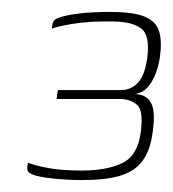

<svg xmlns="http://www.w3.org/2000/svg" viewBox="-20 -558 290 322"><path d="M118 -256Q96 -256 70 -258.5Q44 -261 33 -266Q29 -268 27 -270.5Q25 -273 26 -280L27 -285Q40 -280 62 -276Q84 -272 118 -272Q159 -272 185 -284.5Q211 -297 216 -336Q221 -373 209.5 -382.5Q198 -392 181 -392H75L77 -407H183Q200 -407 211.5 -419.5Q223 -432 227 -461Q232 -499 216.5 -510.5Q201 -522 167 -522Q163 -522 159.5 -522Q156 -522 152 -522Q135 -522 117 -520Q99 -518 85.5 -515Q72 -512 67 -510L68 -517Q69 -522 71.5 -524.5Q74 -527 81 -529Q92 -533 114 -535.5Q136 -538 164 -538Q204 -538 223 -530Q242 -522 247 -505Q252 -488 248 -461Q244 -436 233.5 -419.5Q223 -403 209 -401V-400Q226 -399 233.5 -385Q241 -371 236 -336Q232 -305 218.5 -287.5Q205 -270 180.5 -263Q156 -256 118 -256Z"/></svg>

Font: Genos Thin
Style: Italic
Weight: 100
Italic angle: -8°
Designer: Robert E. Leuschke
Foundry: Robert E. Leuschke
Version: Version 1.010